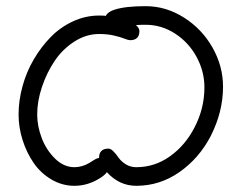

<svg xmlns="http://www.w3.org/2000/svg" viewBox="-20 -600 780 620"><path d="M40 -230Q40 -274.9 52.5 -320.8Q64.9 -366.7 88.6 -407.5Q112.3 -448.2 143.6 -480.2Q174.8 -512.2 215.6 -531Q256.3 -549.8 299.8 -549.8Q314.9 -549.8 321.8 -548.8Q328.1 -562 350.1 -568.8Q384.8 -580.1 450.2 -580.1Q516.1 -580.1 574.2 -543.2Q632.3 -506.3 666.3 -446.3Q700.2 -386.2 700.2 -319.8Q700.2 -238.8 660.2 -160.2Q622.6 -88.4 559.3 -44.2Q496.1 0 419.9 0Q365.2 0 325.2 -43.9Q316.9 -32.7 299.8 -22.9Q262.2 0 220.2 0Q180.7 0 146 -20.5Q111.3 -41 88.6 -74Q65.9 -106.9 53 -147.7Q40 -188.5 40 -230ZM100.1 -230Q100.1 -192.9 114.7 -154.3Q129.4 -115.7 157.7 -87.9Q186 -60.1 220.2 -60.1Q245.6 -60.1 269 -74.2Q271 -75.2 276.6 -78.9Q282.2 -82.5 285.4 -84.5Q288.6 -86.4 292.7 -88.1Q296.9 -89.8 299.8 -89.8Q299.8 -120.1 330.1 -120.1Q337.9 -120.1 346.7 -110.8Q355.5 -101.6 363.5 -90.1Q371.6 -78.6 386.5 -69.3Q401.4 -60.1 419.9 -60.1Q479.5 -60.1 528.8 -95.2Q578.1 -130.4 607.9 -188Q640.1 -249.5 640.1 -317.9Q640.1 -369.6 614.7 -416.3Q589.4 -462.9 545.4 -491.5Q501.5 -520 450.2 -520Q428.7 -520 418.9 -519Q430.2 -509.3 430.2 -500Q430.2 -470.2 399.9 -470.2Q394.5 -470.2 381.6 -475.3Q368.7 -480.5 347.4 -485.4Q326.2 -490.2 299.8 -490.2Q258.3 -490.2 220.2 -465.8Q182.1 -441.4 156.5 -403.3Q130.9 -365.2 115.5 -319.3Q100.1 -273.4 100.1 -230Z"/></svg>

Font: Pecita
Style: Book
Weight: 400
Width: 6
Version: Version 3.4.1